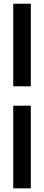

<svg xmlns="http://www.w3.org/2000/svg" viewBox="-20 -821 239 1041"><path d="M51.8 -800.8H147V-353H51.8ZM147 -248V200.2H51.8V-248Z"/></svg>

Font: Overused Grotesk Medium
Style: Regular
Weight: 500
Version: Version 0.002